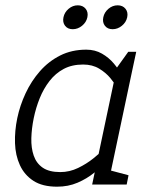

<svg xmlns="http://www.w3.org/2000/svg" viewBox="-20 -695 555 723"><path d="M420 -440 478 -430 387 0H327ZM420 -440 463 -500H493L478 -430ZM387 -150 417 -140Q417 -140 407.5 -125Q398 -110 379.5 -88Q361 -66 334 -44Q307 -22 272 -7Q237 8 195 8L207 -47Q242 -47 274 -62.5Q306 -78 331.5 -98.5Q357 -119 372 -134.5Q387 -150 387 -150ZM429 -350Q429 -350 420.5 -365.5Q412 -381 395.5 -401Q379 -421 353.5 -436.5Q328 -452 293 -452L305 -508Q338 -508 364 -493Q390 -478 408.5 -456Q427 -434 439 -412Q451 -390 457 -375Q463 -360 463 -360ZM293 -452Q251 -452 220 -435.5Q189 -419 166.5 -390Q144 -361 129.5 -325Q115 -289 107 -250Q99 -211 98 -174.5Q97 -138 107 -109Q117 -80 141 -63.5Q165 -47 207 -47L195 8Q140 8 106 -14Q72 -36 55 -73Q38 -110 36.5 -156Q35 -202 45 -250Q55 -298 76.5 -344Q98 -390 130.5 -427Q163 -464 206.5 -486Q250 -508 305 -508ZM377 0 389 -55 464 -35 457 0ZM254 -585Q235 -585 225 -598Q215 -611 219 -630Q223 -649 238.5 -662Q254 -675 273 -675Q292 -675 302.5 -662Q313 -649 309 -630Q305 -611 289 -598Q273 -585 254 -585ZM404 -585Q385 -585 375 -598Q365 -611 369 -630Q373 -649 388.5 -662Q404 -675 423 -675Q442 -675 452.5 -662Q463 -649 459 -630Q455 -611 439 -598Q423 -585 404 -585Z"/></svg>

Font: Epunda Slab Light
Style: Italic
Weight: 300
Italic angle: -12°
Designer: Simon Atzbach
Foundry: typofactur
Version: Version 1.102